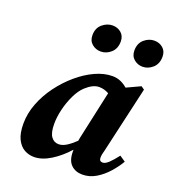

<svg xmlns="http://www.w3.org/2000/svg" viewBox="-137 -840 860 959"><g transform="rotate(20 293.5 -361.0)"><path d="M191 -176Q191 -129 206 -108Q221 -87 246 -87Q266 -87 287.5 -100.5Q309 -114 333 -137Q334 -142 334.5 -146Q335 -150 336 -154L392 -411Q367 -425 340 -425Q307 -425 270 -391Q247 -370 229 -332.5Q211 -295 201 -253.5Q191 -212 191 -176ZM409 15Q372 15 349 -7.5Q326 -30 326 -76Q326 -79 326 -82Q326 -85 326 -87Q286 -42 240 -13.5Q194 15 152 15Q124 15 100 1.5Q76 -12 61 -42.5Q46 -73 46 -124Q46 -178 66.5 -231.5Q87 -285 122.5 -333Q158 -381 202 -418.5Q246 -456 293 -477.5Q340 -499 384 -499Q407 -499 427 -490.5Q447 -482 464 -467L537 -501L554 -489L474 -139Q470 -126 468 -115Q466 -104 466 -96Q466 -76 484 -76Q498 -76 515.5 -92.5Q533 -109 556 -139L587 -118Q569 -87 541.5 -56Q514 -25 480.5 -5Q447 15 409 15ZM285 -594Q259 -594 239 -610.5Q219 -627 219 -657Q219 -695 244 -716Q269 -737 298 -737Q325 -737 344 -720.5Q363 -704 363 -675Q363 -637 339 -615.5Q315 -594 285 -594ZM507 -594Q482 -594 462 -610.5Q442 -627 442 -657Q442 -695 466.5 -716Q491 -737 520 -737Q547 -737 566 -720.5Q585 -704 585 -675Q585 -637 561 -615.5Q537 -594 507 -594Z"/></g></svg>

Font: Source Serif Pro
Style: Bold Italic
Weight: 700
Italic angle: -12°
Designer: Frank Grießhammer
Foundry: Adobe Systems Incorporated
Version: Version 3.001;hotconv 1.0.111;makeotfexe 2.5.65597